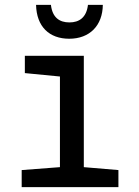

<svg xmlns="http://www.w3.org/2000/svg" viewBox="-20 -768 570 788"><path d="M264 -609C348 -609 401 -663 402 -748H341C335 -696 305 -676 265 -676C224 -676 195 -696 189 -748H128C130 -659 182 -609 264 -609ZM69 0H466V-70L324 -82V-539H82V-468L226 -454V-82L69 -70Z"/></svg>

Font: Noto Sans Mono Condensed Medium
Style: Regular
Weight: 500
Width: 3
Designer: Monotype Design Team
Foundry: Monotype Imaging Inc.
Version: Version 2.014